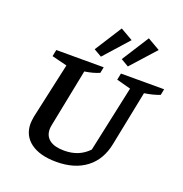

<svg xmlns="http://www.w3.org/2000/svg" viewBox="-162 -1080 1174 1233"><g transform="rotate(20 424.5 -463.5)"><path d="M357 11Q244 11 181 -35.5Q118 -82 118 -164Q118 -174 119.5 -185Q121 -196 123 -211L207 -593L103 -619L112 -664H436L428 -623Q407 -614 383.5 -607.5Q360 -601 328 -596L250 -204Q248 -194 247 -186.5Q246 -179 246 -172Q246 -125 280 -99.5Q314 -74 379 -74Q431 -74 471.5 -90.5Q512 -107 545 -141L642 -593L545 -619L554 -664H849L841 -623Q819 -614 793.5 -607.5Q768 -601 736 -596L661 -222Q639 -109 560 -49Q481 11 357 11ZM460 -938 545 -889 396 -722 342 -753ZM645 -938 730 -889 580 -722 527 -753Z"/></g></svg>

Font: Piazzolla Thin
Style: Bold Italic
Weight: 700
Italic angle: -11.3°
Version: Version 2.005